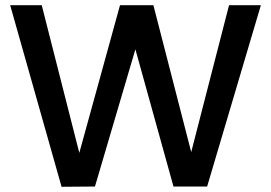

<svg xmlns="http://www.w3.org/2000/svg" viewBox="-20 -715 1039 736"><path d="M980 -695 774 0H645L499 -526L344 0L216 1L19 -695H140L284 -129L440 -695H568L713 -132L858 -695Z"/></svg>

Font: MSTAGE Medium
Style: Regular
Weight: 500
Designer: Ninad Kale (Devanagari), Jonny Pinhorn (Latin)
Foundry: Indian Type Foundry
Version: 4.004